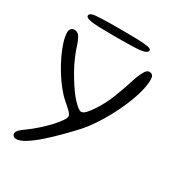

<svg xmlns="http://www.w3.org/2000/svg" viewBox="-173 -651 869 943"><g transform="rotate(30 261.0 -180.0)"><path d="M60 181Q48.5 181 42.8 175.2Q37 169.5 37 161.5Q37 151 48.5 139.8Q60 128.5 76.5 117.5Q105 97 131.8 73Q158.5 49 180 26Q201.5 3 214.2 -15.5Q227 -34 227 -44Q227 -52.5 214 -66.5Q201 -80.5 176.5 -100.5Q154.5 -119.5 131.5 -148.2Q108.5 -177 87.5 -211Q66.5 -245 50 -279.8Q33.5 -314.5 24 -345.8Q14.5 -377 14.5 -400.5Q14.5 -408.5 18 -414.8Q21.5 -421 27.2 -424.2Q33 -427.5 40 -427.5Q54.5 -427.5 64.8 -417Q75 -406.5 86 -375.5Q108 -305 142.2 -245Q176.5 -185 208.5 -144.5Q225 -124.5 242.2 -109.5Q259.5 -94.5 268 -94.5Q281 -94.5 294.2 -109.2Q307.5 -124 317.5 -139Q353.5 -191 375.5 -248.8Q397.5 -306.5 418.5 -373Q428 -398.5 438.5 -415.5Q449 -432.5 461.5 -432.5Q475.5 -432.5 481 -424Q486.5 -415.5 486.5 -403Q486.5 -370 475.5 -329.2Q464.5 -288.5 446.2 -245.2Q428 -202 405.5 -160.8Q383 -119.5 359.5 -84.8Q336 -50 315 -26.5Q285.5 6 249.8 42.2Q214 78.5 178.2 110.2Q142.5 142 111.2 161.5Q80 181 60 181ZM233 -498Q183 -498 144.2 -499Q105.5 -500 83.5 -504.8Q61.5 -509.5 61.5 -520Q61.5 -530.5 75.8 -535.2Q90 -540 129.2 -541.2Q168.5 -542.5 244 -542.5Q291.5 -542.5 329 -541.5Q366.5 -540.5 388.2 -536.8Q410 -533 410 -524.5Q410 -512 390.8 -506.2Q371.5 -500.5 332.5 -499.2Q293.5 -498 233 -498Z"/></g></svg>

Font: Gluten Thin ExtraLight
Style: Regular
Weight: 250
Version: Version 1.300